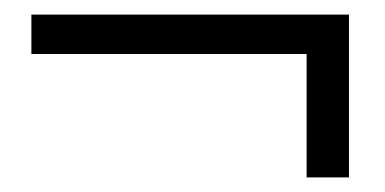

<svg xmlns="http://www.w3.org/2000/svg" viewBox="-20 -388 528 263"><path d="M23 -314V-368H458V-145H400V-333L417 -314Z"/></svg>

Font: Lisu Bosa Light
Style: Regular
Weight: 300
Designer: David Morse, Annie Olsen, Victor Gaultney, Frank Grießhammer (Latin)
Foundry: SIL International
Version: Version 2.000